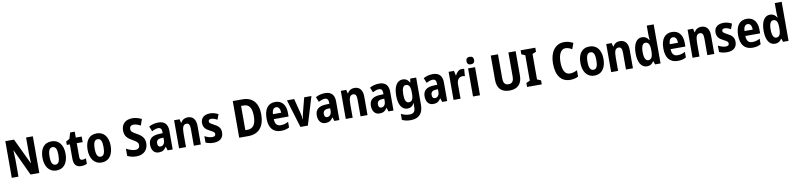

<svg xmlns="http://www.w3.org/2000/svg" viewBox="6 -2102 15253 3683"><g transform="rotate(-10 7632.5 -260.5)"><path d="M608 0V-714H476V-385C477 -337 480 -279 483 -213H480L241 -714H72V0H202V-333C201 -382 199 -441 194 -511H198L437 0Z M1168 -275C1168 -456 1078 -557 944 -557C791 -557 718 -445 718 -275C718 -112 796 10 942 10C1097 10 1168 -114 1168 -275ZM856 -273C856 -388 882 -444 943 -444C1004 -444 1029 -388 1029 -275C1029 -160 1004 -103 943 -103C882 -103 856 -161 856 -273Z M1466 -106C1432 -106 1415 -126 1415 -169V-438H1530V-547H1415V-662H1325L1290 -544L1221 -505V-438H1280V-165C1280 -41 1329 10 1424 10C1468 10 1507 0 1537 -15V-121C1512 -111 1488 -106 1466 -106Z M2047 -275C2047 -456 1957 -557 1823 -557C1670 -557 1597 -445 1597 -275C1597 -112 1675 10 1821 10C1976 10 2047 -114 2047 -275ZM1735 -273C1735 -388 1761 -444 1822 -444C1883 -444 1908 -388 1908 -275C1908 -160 1883 -103 1822 -103C1761 -103 1735 -161 1735 -273Z M2728 -206C2728 -305 2677 -360 2582 -412C2498 -458 2471 -478 2471 -529C2471 -570 2498 -599 2548 -599C2589 -599 2632 -585 2684 -557L2726 -678C2667 -707 2609 -724 2546 -724C2412 -725 2330 -646 2331 -522C2331 -404 2399 -356 2477 -312C2557 -267 2586 -242 2586 -194C2586 -150 2559 -116 2501 -116C2446 -116 2382 -138 2325 -171V-30C2380 -2 2438 10 2502 10C2642 10 2728 -77 2728 -206Z M3024 -557C2955 -557 2890 -540 2839 -510L2879 -412C2925 -437 2966 -451 3003 -451C3048 -451 3071 -422 3071 -363V-341L2995 -338C2864 -332 2794 -276 2794 -162C2794 -65 2841 10 2934 10C3006 10 3044 -16 3082 -73H3085L3108 0H3206V-363C3206 -492 3142 -557 3024 -557ZM3027 -252 3071 -254V-205C3071 -137 3035 -96 2987 -96C2952 -96 2932 -117 2932 -166C2932 -219 2960 -249 3027 -252Z M3595 -557C3536 -557 3487 -530 3460 -477H3452L3436 -547H3330V0H3465V-261C3465 -387 3487 -440 3553 -440C3601 -440 3618 -400 3618 -323V0H3754V-360C3754 -491 3694 -557 3595 -557Z M4196 -161C4196 -249 4146 -291 4071 -329C3995 -370 3981 -381 3981 -409C3981 -435 3999 -450 4035 -450C4075 -450 4113 -433 4151 -412L4190 -514C4138 -542 4088 -557 4031 -557C3918 -557 3848 -500 3848 -403C3848 -319 3889 -273 3968 -234C4049 -195 4061 -178 4061 -151C4061 -119 4040 -102 3996 -102C3948 -102 3891 -122 3849 -146V-21C3895 0 3943 10 4003 10C4126 10 4196 -50 4196 -161Z M4996 -368C4996 -593 4884 -714 4694 -714H4502V0H4680C4882 0 4996 -129 4996 -368ZM4850 -363C4850 -201 4797 -122 4684 -122H4643V-594H4695C4797 -594 4850 -522 4850 -363Z M5298 -556C5160 -556 5082 -456 5082 -270C5082 -92 5161 10 5316 10C5381 10 5431 -2 5478 -28V-138C5427 -109 5383 -98 5330 -98C5256 -98 5218 -144 5217 -236H5505V-309C5505 -462 5429 -556 5298 -556ZM5300 -453C5351 -453 5378 -405 5378 -332H5218C5221 -417 5253 -453 5300 -453Z M5694 0H5839L6005 -547H5864L5786 -246C5777 -204 5769 -166 5768 -135H5764C5761 -174 5754 -213 5744 -251L5669 -547H5528Z M6271 -557C6202 -557 6137 -540 6086 -510L6126 -412C6172 -437 6213 -451 6250 -451C6295 -451 6318 -422 6318 -363V-341L6242 -338C6111 -332 6041 -276 6041 -162C6041 -65 6088 10 6181 10C6253 10 6291 -16 6329 -73H6332L6355 0H6453V-363C6453 -492 6389 -557 6271 -557ZM6274 -252 6318 -254V-205C6318 -137 6282 -96 6234 -96C6199 -96 6179 -117 6179 -166C6179 -219 6207 -249 6274 -252Z M6842 -557C6783 -557 6734 -530 6707 -477H6699L6683 -547H6577V0H6712V-261C6712 -387 6734 -440 6800 -440C6848 -440 6865 -400 6865 -323V0H7001V-360C7001 -491 6941 -557 6842 -557Z M7325 -557C7256 -557 7191 -540 7140 -510L7180 -412C7226 -437 7267 -451 7304 -451C7349 -451 7372 -422 7372 -363V-341L7296 -338C7165 -332 7095 -276 7095 -162C7095 -65 7142 10 7235 10C7307 10 7345 -16 7383 -73H7386L7409 0H7507V-363C7507 -492 7443 -557 7325 -557ZM7328 -252 7372 -254V-205C7372 -137 7336 -96 7288 -96C7253 -96 7233 -117 7233 -166C7233 -219 7261 -249 7328 -252Z M7783 -557C7672 -557 7607 -452 7607 -271C7607 -94 7671 10 7779 10C7837 10 7878 -15 7910 -72H7914C7912 -49 7910 -18 7910 4V14C7910 96 7870 129 7800 129C7745 129 7691 116 7634 88V204C7684 229 7735 240 7800 240C7968 240 8045 148 8045 -19V-547H7929L7918 -477H7911C7879 -534 7840 -557 7783 -557ZM7824 -441C7886 -441 7913 -393 7913 -277V-252C7913 -149 7884 -104 7826 -104C7771 -104 7745 -157 7745 -269C7745 -384 7771 -441 7824 -441Z M8371 -557C8302 -557 8237 -540 8186 -510L8226 -412C8272 -437 8313 -451 8350 -451C8395 -451 8418 -422 8418 -363V-341L8342 -338C8211 -332 8141 -276 8141 -162C8141 -65 8188 10 8281 10C8353 10 8391 -16 8429 -73H8432L8455 0H8553V-363C8553 -492 8489 -557 8371 -557ZM8374 -252 8418 -254V-205C8418 -137 8382 -96 8334 -96C8299 -96 8279 -117 8279 -166C8279 -219 8307 -249 8374 -252Z M8935 -557C8876 -557 8832 -509 8807 -456H8801L8781 -547H8677V0H8813V-279C8813 -369 8858 -418 8924 -418C8941 -418 8957 -416 8970 -411L8981 -551C8965 -555 8949 -557 8935 -557Z M9124 -761C9077 -761 9050 -739 9050 -687C9050 -637 9079 -614 9124 -614C9170 -614 9198 -637 9198 -687C9198 -738 9172 -761 9124 -761ZM9192 -547H9056V0H9192Z M10012 -240V-714H9871V-250C9871 -152 9839 -113 9769 -113C9702 -113 9668 -150 9668 -249V-714H9527V-239C9527 -77 9611 10 9768 10C9929 10 10012 -81 10012 -240Z M10395 0V-78L10322 -109V-605L10395 -636V-714H10109V-636L10181 -605V-109L10109 -78V0Z M10962 -604C11007 -604 11048 -587 11088 -562L11130 -678C11075 -709 11016 -724 10955 -724C10776 -724 10676 -570 10676 -356C10676 -126 10770 10 10949 10C11010 10 11060 -2 11107 -26V-149C11059 -127 11015 -111 10967 -111C10871 -111 10822 -198 10822 -355C10822 -502 10869 -604 10962 -604Z M11646 -275C11646 -456 11556 -557 11422 -557C11269 -557 11196 -445 11196 -275C11196 -112 11274 10 11420 10C11575 10 11646 -114 11646 -275ZM11334 -273C11334 -388 11360 -444 11421 -444C11482 -444 11507 -388 11507 -275C11507 -160 11482 -103 11421 -103C11360 -103 11334 -161 11334 -273Z M12012 -557C11953 -557 11904 -530 11877 -477H11869L11853 -547H11747V0H11882V-261C11882 -387 11904 -440 11970 -440C12018 -440 12035 -400 12035 -323V0H12171V-360C12171 -491 12111 -557 12012 -557Z M12446 10C12507 10 12543 -16 12574 -63H12581L12602 0H12709V-760H12574V-575C12574 -547 12577 -512 12580 -477H12575C12546 -528 12503 -557 12444 -557C12337 -557 12271 -454 12271 -273C12271 -93 12336 10 12446 10ZM12489 -102C12437 -102 12408 -159 12408 -274C12408 -383 12436 -441 12488 -441C12552 -441 12577 -390 12577 -283V-256C12576 -151 12550 -102 12489 -102Z M13027 -556C12889 -556 12811 -456 12811 -270C12811 -92 12890 10 13045 10C13110 10 13160 -2 13207 -28V-138C13156 -109 13112 -98 13059 -98C12985 -98 12947 -144 12946 -236H13234V-309C13234 -462 13158 -556 13027 -556ZM13029 -453C13080 -453 13107 -405 13107 -332H12947C12950 -417 12982 -453 13029 -453Z M13597 -557C13538 -557 13489 -530 13462 -477H13454L13438 -547H13332V0H13467V-261C13467 -387 13489 -440 13555 -440C13603 -440 13620 -400 13620 -323V0H13756V-360C13756 -491 13696 -557 13597 -557Z M14198 -161C14198 -249 14148 -291 14073 -329C13997 -370 13983 -381 13983 -409C13983 -435 14001 -450 14037 -450C14077 -450 14115 -433 14153 -412L14192 -514C14140 -542 14090 -557 14033 -557C13920 -557 13850 -500 13850 -403C13850 -319 13891 -273 13970 -234C14051 -195 14063 -178 14063 -151C14063 -119 14042 -102 13998 -102C13950 -102 13893 -122 13851 -146V-21C13897 0 13945 10 14005 10C14128 10 14198 -50 14198 -161Z M14483 -556C14345 -556 14267 -456 14267 -270C14267 -92 14346 10 14501 10C14566 10 14616 -2 14663 -28V-138C14612 -109 14568 -98 14515 -98C14441 -98 14403 -144 14402 -236H14690V-309C14690 -462 14614 -556 14483 -556ZM14485 -453C14536 -453 14563 -405 14563 -332H14403C14406 -417 14438 -453 14485 -453Z M14939 10C15000 10 15036 -16 15067 -63H15074L15095 0H15202V-760H15067V-575C15067 -547 15070 -512 15073 -477H15068C15039 -528 14996 -557 14937 -557C14830 -557 14764 -454 14764 -273C14764 -93 14829 10 14939 10ZM14982 -102C14930 -102 14901 -159 14901 -274C14901 -383 14929 -441 14981 -441C15045 -441 15070 -390 15070 -283V-256C15069 -151 15043 -102 14982 -102Z"/></g></svg>

Font: Noto Sans Devanagari UI Condensed
Style: Bold
Weight: 700
Width: 3
Designer: Jelle Bosma - Monotype Design Team
Foundry: Monotype Imaging Inc.
Version: Version 2.004